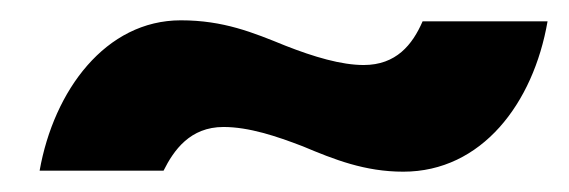

<svg xmlns="http://www.w3.org/2000/svg" viewBox="-20 -424 560 189"><path d="M19 -256H141C151 -276 167 -299 200 -299C225 -299 252 -290 278 -280C309 -267 339 -255 377 -255C454 -255 505 -322 519 -403H396C386 -380 370 -360 338 -360C316 -360 289 -368 261 -379C229 -392 200 -404 158 -404C84 -404 33 -335 19 -256Z"/></svg>

Font: Fixel Text 20240404
Style: Bold Italic
Weight: 700
Width: 4
Italic angle: -10°
Designer: AlfaBravo + MacPaw
Foundry: Kyrylo Tkachov, Marchela Mozhyna, Serhii Makarenko, Maria Weinstein, Zakhar Kryvoshyya
Version: Version 1.211;Glyphs 3.2 (3225)